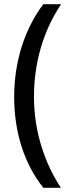

<svg xmlns="http://www.w3.org/2000/svg" viewBox="-20 -743 337 921"><path d="M48 -278C48 -108 97 44 188 158H272C189 31 143 -121 143 -279C143 -440 186 -592 273 -723H188C100 -607 48 -451 48 -278Z"/></svg>

Font: Noto Sans Myanmar UI ExtraCondensed Medium
Style: Regular
Weight: 500
Width: 2
Designer: Monotype Design Team
Foundry: Monotype Imaging Inc.
Version: Version 2.103